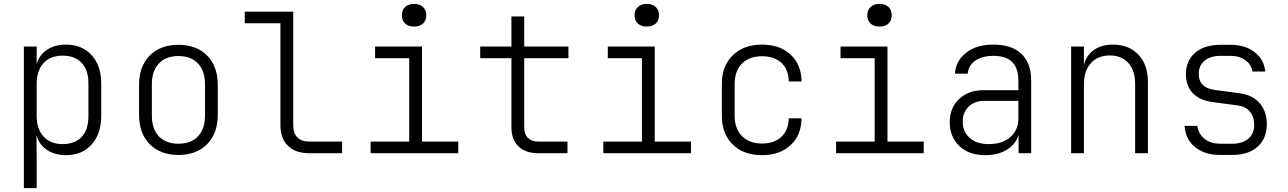

<svg xmlns="http://www.w3.org/2000/svg" viewBox="-20 -790 6640 990"><path d="M103 180V-550H169V-460Q182 -506 222 -533Q262 -560 321 -560Q403 -560 452.5 -505.5Q502 -451 502 -359V-192Q502 -100 452.5 -45Q403 10 321 10Q262 10 221.5 -17.5Q181 -45 168 -93L169 8V180ZM303 -47Q365 -47 400.5 -83.5Q436 -120 436 -192V-359Q436 -430 400.5 -466.5Q365 -503 303 -503Q240 -503 204.5 -464.5Q169 -426 169 -357V-194Q169 -125 204.5 -86Q240 -47 303 -47Z M900 9Q807 9 752 -46.5Q697 -102 697 -199V-351Q697 -448 752 -503.5Q807 -559 900 -559Q993 -559 1048 -503.5Q1103 -448 1103 -351V-199Q1103 -102 1048 -46.5Q993 9 900 9ZM900 -49Q965 -49 1001 -87Q1037 -125 1037 -195V-355Q1037 -425 1000.5 -463Q964 -501 900 -501Q836 -501 799.5 -463Q763 -425 763 -355V-195Q763 -125 799 -87Q835 -49 900 -49Z M1574 0Q1504 0 1465 -38Q1426 -76 1426 -143V-670H1242V-730H1492V-143Q1492 -103 1513.5 -81.5Q1535 -60 1574 -60H1744V0Z M1891 0V-60H2090V-490H1914V-550H2156V-60H2343V0ZM2115 -653Q2086 -653 2069 -668.5Q2052 -684 2052 -711Q2052 -738 2069 -754Q2086 -770 2115 -770Q2144 -770 2161 -754Q2178 -738 2178 -711Q2178 -684 2161 -668.5Q2144 -653 2115 -653Z M2755 0Q2690 0 2653.5 -35Q2617 -70 2617 -133V-490H2456V-550H2617V-705H2683V-550H2911V-490H2683V-133Q2683 -98 2702 -79Q2721 -60 2755 -60H2906V0Z M3091 0V-60H3290V-490H3114V-550H3356V-60H3543V0ZM3315 -653Q3286 -653 3269 -668.5Q3252 -684 3252 -711Q3252 -738 3269 -754Q3286 -770 3315 -770Q3344 -770 3361 -754Q3378 -738 3378 -711Q3378 -684 3361 -668.5Q3344 -653 3315 -653Z M3909 10Q3814 10 3758 -45Q3702 -100 3702 -194V-356Q3702 -450 3758.5 -505Q3815 -560 3909 -560Q4001 -560 4056.5 -508.5Q4112 -457 4113 -370H4047Q4046 -432 4009 -466Q3972 -500 3909 -500Q3844 -500 3806 -462.5Q3768 -425 3768 -356V-194Q3768 -126 3806 -88Q3844 -50 3909 -50Q3972 -50 4009 -84.5Q4046 -119 4047 -180H4113Q4112 -93 4056.5 -41.5Q4001 10 3909 10Z M4291 0V-60H4490V-490H4314V-550H4556V-60H4743V0ZM4515 -653Q4486 -653 4469 -668.5Q4452 -684 4452 -711Q4452 -738 4469 -754Q4486 -770 4515 -770Q4544 -770 4561 -754Q4578 -738 4578 -711Q4578 -684 4561 -668.5Q4544 -653 4515 -653Z M5060 10Q4975 10 4926 -37.5Q4877 -85 4877 -160Q4877 -233 4925 -279Q4973 -325 5051 -325H5231V-375Q5231 -502 5103 -502Q5044 -502 5008.5 -477Q4973 -452 4970 -410H4904Q4908 -476 4961.5 -518Q5015 -560 5103 -560Q5197 -560 5247 -512Q5297 -464 5297 -376V0H5232V-95Q5218 -47 5172.5 -18.5Q5127 10 5060 10ZM5078 -47Q5148 -47 5189.5 -83Q5231 -119 5231 -180V-270H5054Q5005 -270 4974.5 -240Q4944 -210 4944 -164Q4944 -111 4980 -79Q5016 -47 5078 -47Z M5503 0V-550H5569V-455Q5581 -504 5620 -532Q5659 -560 5719 -560Q5801 -560 5850 -508Q5899 -456 5899 -368V0H5833V-358Q5833 -427 5798 -465.5Q5763 -504 5703 -504Q5641 -504 5605 -464.5Q5569 -425 5569 -356V0Z M6273 9Q6191 9 6141.5 -32Q6092 -73 6088 -141H6154Q6159 -100 6190.5 -74.5Q6222 -49 6273 -49H6334Q6387 -49 6417 -75Q6447 -101 6447 -146Q6447 -186 6425.5 -213.5Q6404 -241 6364 -246L6231 -264Q6166 -273 6130.5 -309.5Q6095 -346 6095 -408Q6095 -478 6143 -518.5Q6191 -559 6274 -559H6324Q6401 -559 6449.5 -521Q6498 -483 6504 -421H6438Q6433 -456 6402.5 -479Q6372 -502 6324 -502H6274Q6221 -502 6191 -477Q6161 -452 6161 -409Q6161 -337 6245 -326L6373 -309Q6439 -300 6475.5 -257.5Q6512 -215 6512 -150Q6512 -76 6464.5 -33.5Q6417 9 6334 9Z"/></svg>

Font: JetBrains Mono NL ExtraLight
Style: Regular
Weight: 200
Designer: Philipp Nurullin, Konstantin Bulenkov
Foundry: JetBrains
Version: Version 2.304; ttfautohint (v1.8.4.7-5d5b)